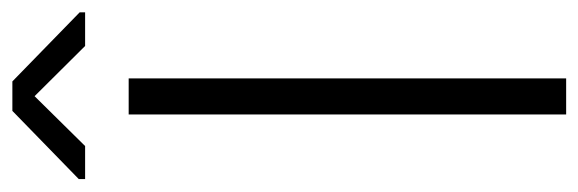

<svg xmlns="http://www.w3.org/2000/svg" viewBox="-334 -606 940 312"><g transform="rotate(-90 136.0 -450.0)"><path d="M164.6 0H106V-710.9H164.6ZM272 -790.5V-781.7H217.3L135.7 -863.8L54.7 -781.7H1V-792L111.8 -899.9H159.7Z"/></g></svg>

Font: Roboto Web
Style: Light
Weight: 300
Designer: Google
Version: Version 1.200310; 2013